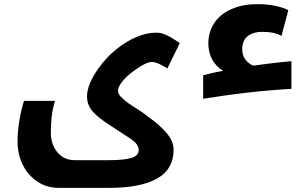

<svg xmlns="http://www.w3.org/2000/svg" viewBox="-20 -669 1476 929"><path d="M963 -305Q1020 -320 1060 -326Q1027 -345 1007.5 -380Q988 -415 988 -458Q988 -521 1025 -569Q1054 -606 1106 -627.5Q1158 -649 1227 -649Q1274 -649 1313 -640.5Q1352 -632 1375 -620L1342 -495Q1309 -515 1248 -515Q1206 -515 1179 -494.5Q1152 -474 1152 -429Q1152 -402 1167 -381.5Q1182 -361 1206 -351L1226 -354Q1241 -356 1270.5 -360Q1300 -364 1333 -367.5Q1366 -371 1390 -373V-239Q1350 -237 1294.5 -232.5Q1239 -228 1178.5 -221Q1118 -214 1061.5 -206Q1005 -198 963 -191ZM266 240Q206 240 160.5 209.5Q115 179 90 128Q65 77 65 16Q65 -31 73 -81.5Q81 -132 96 -181H246Q234 -140 230 -104Q226 -68 226 -26Q226 28 257 67Q288 106 343 106H508Q575 106 613 96Q651 86 651 56Q651 27 607 -1Q591 -11 567.5 -26.5Q544 -42 512 -63Q447 -105 424 -135Q401 -165 401 -202Q401 -260 457 -339Q494 -391 541.5 -429.5Q589 -468 639 -489.5Q689 -511 736 -511Q758 -511 781.5 -501Q805 -491 850 -461L790 -338Q768 -351 749.5 -360Q731 -369 714 -369Q690 -369 648 -340Q604 -312 577.5 -281.5Q551 -251 551 -230Q551 -215 566.5 -199Q582 -183 603.5 -168Q625 -153 642 -143Q677 -121 725 -83Q773 -45 796.5 -12Q820 21 820 55Q820 150 740 195Q660 240 509 240Z"/></svg>

Font: Noto Kufi Arabic ExtraBold
Style: Regular
Weight: 800
Designer: Monotype Design Team, David Williams, Khaled Hosny
Foundry: Google LLC
Version: Version 2.109; ttfautohint (v1.8.4.7-5d5b)